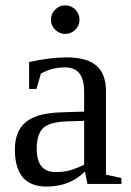

<svg xmlns="http://www.w3.org/2000/svg" viewBox="-20 -682 484 712"><path d="M227.1 -469.2Q302.2 -469.2 337.6 -438.5Q373 -407.7 373 -344.2V-34.2L430.2 -22V0H304.2L294.9 -45.9Q239.3 9.8 152.8 9.8Q35.2 9.8 35.2 -127Q35.2 -172.9 53 -202.9Q70.8 -232.9 109.9 -248.8Q148.9 -264.6 223.1 -266.1L292 -268.1V-339.8Q292 -387.2 274.7 -409.7Q257.3 -432.1 221.2 -432.1Q172.4 -432.1 131.8 -409.2L115.2 -352.1H87.9V-452.1Q167 -469.2 227.1 -469.2ZM292 -233.9 228 -231.9Q162.6 -229.5 139.4 -206.5Q116.2 -183.6 116.2 -129.9Q116.2 -43.9 186 -43.9Q219.2 -43.9 243.4 -51.5Q267.6 -59.1 292 -70.8ZM274.9 -608.9Q274.9 -587.4 259.3 -571.8Q243.7 -556.2 221.7 -556.2Q200.2 -556.2 184.6 -571.8Q168.9 -587.4 168.9 -608.9Q168.9 -630.9 184.6 -646.5Q200.2 -662.1 221.7 -662.1Q243.7 -662.1 259.3 -646.5Q274.9 -630.9 274.9 -608.9Z"/></svg>

Font: Times New Roman
Style: Regular
Weight: 400
Designer: Steve Matteson
Foundry: Ascender Corporation
Version: Version 2.00.3